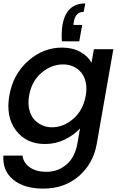

<svg xmlns="http://www.w3.org/2000/svg" viewBox="-21 -841 719 1133"><path d="M446.8 -597.2H344.2Q340.3 -648.9 348.1 -695.8Q371.1 -820.8 481.9 -820.8L473.1 -771Q425.3 -771 415 -714.8L412.1 -693.8H463.9ZM34.2 -277.8Q56.2 -402.8 144.8 -481.4Q233.4 -560.1 344.2 -560.1Q407.7 -560.1 453.1 -534.7Q498.5 -509.3 519 -471.2L533.2 -550.8H647.9L549.8 8.8Q529.3 124.5 444.3 198.2Q359.4 272 233.9 272Q122.1 272 57.6 219.7Q-6.8 167.5 -1 77.1H111.8Q117.2 120.1 155 146.5Q192.9 172.9 252 172.9Q320.8 172.9 370.6 130.6Q420.4 88.4 435.1 8.8L451.2 -83Q415.5 -43.9 361.3 -17.6Q307.1 8.8 244.1 8.8Q133.8 8.8 73 -71.8Q12.2 -152.3 34.2 -277.8ZM484.9 -275.9Q492.7 -320.3 485.1 -354.7Q477.5 -389.2 458.3 -412.8Q439 -436.5 411.4 -448.7Q383.8 -460.9 351.1 -460.9Q282.7 -460.9 224.4 -411.9Q166 -362.8 150.9 -277.8Q143.1 -234.4 150.9 -198.2Q158.7 -162.1 178.2 -138.9Q197.8 -115.7 225.3 -102.8Q252.9 -89.8 285.2 -89.8Q353.5 -89.8 411.6 -140.1Q469.7 -190.4 484.9 -275.9Z"/></svg>

Font: SVN-Poppins Medium
Style: Italic
Weight: 500
Italic angle: -10°
Designer: Ninad Kale (Devanagari), Jonny Pinhorn (Latin)
Foundry: Indian Type Foundry
Version: Version 3.002 2017